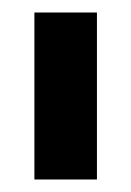

<svg xmlns="http://www.w3.org/2000/svg" viewBox="-20 -724 210 307"><path d="M35 -437H135V-704H35Z"/></svg>

Font: FREAK Grotesk Next
Style: Bold
Weight: 700
Width: 3
Designer: La Scuola Open Source
Foundry: La Scuola Open Source
Version: Version 1.000;PS 1.0;hotconv 1.0.72;makeotf.lib2.5.5900